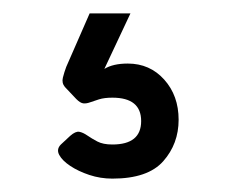

<svg xmlns="http://www.w3.org/2000/svg" viewBox="-20 -47 351 287"><path d="M175 -27 136 56Q149 48 171 48Q204 48 225.5 72Q247 96 247 132Q247 168 224 194Q201 220 148 220Q130 220 113.5 214.5Q97 209 85 201Q73 193 68.5 184.5Q64 176 71 169L85 156Q93 149 98.5 150Q104 151 110.5 155.5Q117 160 125.5 164.5Q134 169 148 169Q191 169 191 134Q191 99 148 99Q136 99 128 101.5Q120 104 114.5 106Q109 108 104.5 107.5Q100 107 94 101L77 83Q72 77 74 69Q76 61 79 53L114 -27Z"/></svg>

Font: Rubik
Style: Regular
Weight: 400
Designer: Hubert & Fischer
Foundry: Hubert & Fischer
Version: Version 1.002; ttfautohint (v1.6)